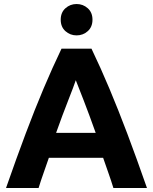

<svg xmlns="http://www.w3.org/2000/svg" viewBox="-20 -935 761 955"><path d="M10 0Q62 -149 107.5 -270Q153 -391 196.5 -494Q240 -597 286 -693H435Q481 -597 524.5 -493.5Q568 -390 613.5 -269.5Q659 -149 711 0H544Q533 -36 519.5 -74Q506 -112 493 -150H223Q210 -112 196.5 -74Q183 -36 172 0ZM259 -274H456Q424 -364 396.5 -435Q369 -506 357 -536Q347 -506 319 -435Q291 -364 259 -274ZM361 -759Q329 -759 305.5 -780Q282 -801 282 -837Q282 -873 305.5 -894Q329 -915 361 -915Q393 -915 416.5 -894Q440 -873 440 -837Q440 -801 416.5 -780Q393 -759 361 -759Z"/></svg>

Font: Ubuntu Sans ExtraBold
Style: Regular
Weight: 800
Designer: Dalton Maag Ltd
Foundry: Dalton Maag Ltd
Version: Version 1.006; ttfautohint (v1.8.4.7-5d5b)